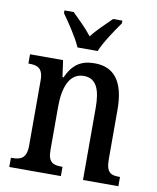

<svg xmlns="http://www.w3.org/2000/svg" viewBox="-85 -832 733 898"><g transform="rotate(10 281.0 -383.0)"><path d="M238 -606H334C352 -651 396 -715 423 -753V-766H379C350 -737 311 -701 285 -667C259 -701 221 -737 192 -766H148V-753C175 -715 219 -651 238 -606ZM21 0H266V-44H261C223 -44 197 -52 197 -111V-318C197 -402 219 -480 291 -480C351 -480 371 -428 371 -343V0H539V-44H534C496 -44 473 -53 473 -116V-351C473 -487 422 -547 331 -547C268 -547 228 -523 198 -457H193L182 -536H25V-492H30C67 -492 95 -483 95 -425V-115C95 -53 66 -44 27 -44H21Z"/></g></svg>

Font: Noto Serif Devanagari Condensed Medium
Style: Regular
Weight: 500
Width: 3
Designer: Universal Thirst, Indian Type Foundry and the Monotype Design Team
Foundry: Monotype Imaging Inc.
Version: Version 2.004